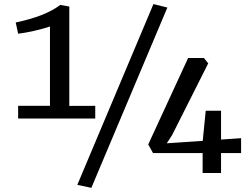

<svg xmlns="http://www.w3.org/2000/svg" viewBox="-20 -843 1221 936"><path d="M68.4 -265.1V-327.1H223.6V-713.9Q194.8 -703.6 148.7 -693.1Q102.5 -682.6 68.4 -678.7L56.6 -733.4Q201.2 -763.7 273.4 -818.8H274.9L317.9 -811V-326.7L444.3 -327.1V-265.1ZM356.9 58.1 728 -823.2 795.9 -806.2 425.3 72.8ZM726.1 -96.7 702.6 -138.7 897 -560.1H974.1L995.1 -534.2L818.8 -184.1L793 -144.5L968.3 -156.2L982.9 -303.2H1057.6V-162.6L1155.3 -169.4V-96.7H1057.6V0.5H967.8V-96.7Z"/></svg>

Font: HaufeMerriweatherSans
Style: Regular
Weight: 400
Designer: Eben Sorkin ( eben@eyebytes.com )
Foundry: Eben Sorkin
Version: Version 1.56